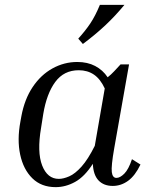

<svg xmlns="http://www.w3.org/2000/svg" viewBox="-20 -760 621 790"><path d="M444 5Q407 5 385.5 -17.5Q364 -40 362 -86Q328 -33 289 -11.5Q250 10 209 10Q150 10 113 -26.5Q76 -63 63 -124Q50 -185 64 -260L68 -282Q81 -352 114.5 -402Q148 -452 196 -478.5Q244 -505 298 -505Q340 -505 371.5 -488.5Q403 -472 423 -442Q437 -453 450 -467Q463 -481 476 -495H511L450 -150Q437 -76 440 -52Q443 -28 459 -28Q474 -28 491.5 -45.5Q509 -63 523 -105L558 -83Q536 -37 507 -16Q478 5 444 5ZM149 -234Q132 -134 153.5 -79Q175 -24 222 -24Q241 -24 265 -34.5Q289 -45 315.5 -74.5Q342 -104 370 -160L411 -396Q393 -435 366.5 -453Q340 -471 304 -471Q243 -471 207.5 -423Q172 -375 158 -291ZM321 -579 302 -601Q331 -633 351.5 -663.5Q372 -694 391 -740H492Q454 -694 413.5 -656Q373 -618 321 -579Z"/></svg>

Font: Inria Serif
Style: Italic
Weight: 400
Italic angle: -10°
Designer: Black Foundry Team
Foundry: Black Foundry
Version: Version 1.000; ttfautohint (v1.8.3)